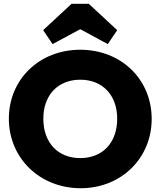

<svg xmlns="http://www.w3.org/2000/svg" viewBox="-20 -986 852 1019"><path d="M408 13C623 13 785 -146 785 -355C785 -565 623 -722 406 -722C189 -722 27 -565 27 -356C27 -147 191 13 408 13ZM209 -826 259 -752 406 -831 552 -752 602 -826 451 -966H360ZM210 -356C210 -481 287 -563 406 -563C524 -563 602 -481 602 -356C602 -229 525 -147 406 -147C287 -147 210 -229 210 -356Z"/></svg>

Font: MV Cash ExtraBold
Style: Regular
Weight: 800
Designer: Rodrigo Fuenzalida
Foundry: fragTYPE
Version: Version 1.100;Glyphs 3.1.2 (3151)